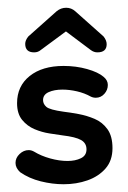

<svg xmlns="http://www.w3.org/2000/svg" viewBox="-20 -465 330 495"><path d="M144 10Q115 10 85 2.5Q55 -5 32 -21Q20 -32 20 -45Q20 -58 30.5 -68Q41 -78 54 -78Q61 -78 68 -74Q86 -63 109.5 -56.5Q133 -50 154 -50Q174 -50 188.5 -57Q203 -64 203 -80Q203 -96 189 -104Q175 -112 141 -116Q127 -118 107.5 -121Q88 -124 69 -132Q50 -140 37 -156Q24 -172 24 -199Q24 -243 56.5 -269Q89 -295 144 -295Q176 -295 204.5 -287Q233 -279 247 -267Q258 -258 258 -246Q258 -233 249 -223Q240 -213 227 -213Q220 -213 214 -216Q198 -225 178.5 -229.5Q159 -234 141 -234Q120 -234 105.5 -227.5Q91 -221 91 -207Q91 -197 99.5 -189.5Q108 -182 144 -177Q161 -175 182.5 -171Q204 -167 224 -158.5Q244 -150 257 -132Q270 -114 270 -83Q270 -51 252 -30.5Q234 -10 205.5 0Q177 10 144 10ZM68 -330Q45 -330 45 -352Q45 -361 53 -371L126 -436Q137 -445 150.5 -445Q164 -445 174 -436L247 -371Q255 -361 255 -351Q255 -330 231 -330Q222 -330 214 -336L150 -384L85 -336Q78 -330 68 -330Z"/></svg>

Font: Dongle
Style: Regular
Weight: 400
Designer: Yanghee Ryu
Foundry: Yanghee Ryu
Version: Version 2.000